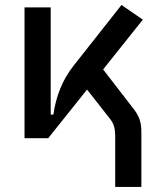

<svg xmlns="http://www.w3.org/2000/svg" viewBox="-20 -547 626 760"><path d="M170.9 0 152.3 -93.3H191.4Q198.7 -147 218.3 -195.8Q237.8 -244.6 272.5 -288.6L460.9 -527.3L545.4 -469.2ZM77.1 0V-517.6H180.7V-52.2L170.9 0ZM436 192.9V-5.9Q436 -30.8 431.6 -46.1Q427.2 -61.5 416.5 -75.2L296.4 -228.5L369.1 -296.9L509.8 -114.7Q525.9 -93.8 532.7 -73.7Q539.6 -53.7 539.6 -24.4V192.9Z"/></svg>

Font: Cascadia Mono
Style: Regular
Weight: 400
Monospace: yes
Designer: Aaron Bell
Foundry: Saja Typeworks
Version: Version 2102.003